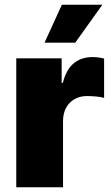

<svg xmlns="http://www.w3.org/2000/svg" viewBox="-20 -786 471 806"><path d="M48.3 0V-541H238.8V-438H243.7Q258.3 -495.1 290.3 -520.8Q322.3 -546.4 367.7 -546.4Q380.4 -546.4 392.8 -544.9Q405.3 -543.5 417 -540V-375Q403.3 -379.4 382.1 -381.1Q360.8 -382.8 345.2 -382.8Q315.9 -382.8 293 -369.9Q270 -356.9 257.3 -333.3Q244.6 -309.6 244.6 -277.8V0ZM167 -606.9 239.7 -766.1H409.7L295.9 -606.9Z"/></svg>

Font: Inter 17pt Black
Style: Regular
Weight: 900
Version: Version 4.001;git-66647c0bb